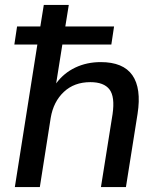

<svg xmlns="http://www.w3.org/2000/svg" viewBox="-20 -756 645 776"><path d="M38 0ZM40 0 131 -576H38L49 -649H143L157 -736H258L244 -649H441L430 -576H232L207 -419Q238 -461 284.5 -483Q331 -505 387 -505Q478 -505 515 -452Q552 -399 536 -296L489 0H388L435 -295Q445 -365 422.5 -394.5Q400 -424 345 -424Q280 -424 238 -384.5Q196 -345 185 -280L141 0Z"/></svg>

Font: Winston Medium
Style: Italic
Weight: 500
Italic angle: -9°
Designer: Original fonts by Vernon Adams / Changes by Cristiano Sobral
Foundry: Original fonts by Vernon Adams / Changes by Cristiano Sobral
Version: Version 2.503;July 17, 2020;FontCreator 13.0.0.2655 64-bit